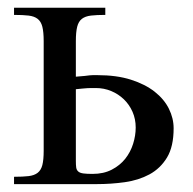

<svg xmlns="http://www.w3.org/2000/svg" viewBox="-20 -467 490 487"><path d="M420.4 -141.6Q420.4 -95.2 403.6 -67.4Q386.7 -39.6 359.1 -24.7Q331.5 -9.8 296.6 -4.9Q261.7 0 225.1 0H15.6V-18.6Q38.1 -18.6 52.5 -20.3Q66.9 -22 75.4 -28.6Q84 -35.2 87.4 -48.3Q90.8 -61.5 90.8 -84.5V-362.8Q90.8 -385.7 87.4 -399.2Q84 -412.6 75.4 -419.2Q66.9 -425.8 52.5 -427.5Q38.1 -429.2 15.6 -429.2V-447.3H247.1V-429.2Q225.1 -429.2 210.7 -427.5Q196.3 -425.8 187.7 -419.2Q179.2 -412.6 175.8 -399.2Q172.4 -385.7 172.4 -362.8V-272.5L194.8 -274.4Q202.6 -275.4 207.3 -275.9Q211.9 -276.4 215.3 -276.4H227.1Q275.9 -276.4 312 -264.9Q348.1 -253.4 372.3 -234.4Q396.5 -215.3 408.4 -191.2Q420.4 -167 420.4 -141.6ZM324.2 -143.6Q324.2 -165 316.2 -183.3Q308.1 -201.7 294.2 -215.1Q280.3 -228.5 262 -236.1Q243.7 -243.7 223.1 -243.7H212.4Q207.5 -243.7 201.9 -243.4Q196.3 -243.2 189.5 -242.4Q182.6 -241.7 172.4 -240.7V-58.6Q172.4 -48.3 173.3 -42Q174.3 -35.6 178.5 -32Q182.6 -28.3 191.2 -27.1Q199.7 -25.9 214.8 -25.9Q242.7 -25.9 263.4 -36.6Q284.2 -47.4 297.6 -64.2Q311 -81.1 317.6 -102.1Q324.2 -123 324.2 -143.6Z"/></svg>

Font: Doulos SIL Cyr
Style: Regular
Weight: 400
Designer: Walt Agee, Victor Gaultney, Peter Martin, Debbi Hosken, Becca Hirsbrunner
Foundry: SIL International
Version: Version 5.000